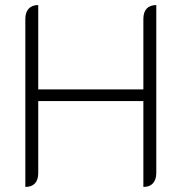

<svg xmlns="http://www.w3.org/2000/svg" viewBox="-20 -729 717 758"><path d="M80 -654Q80 -680 93 -694.5Q106 -709 131 -709V-376H546V-654Q546 -681 559 -695Q572 -709 597 -709V-46Q597 -20 584 -5.5Q571 9 546 9V-330H131V-46Q131 -19 118 -5Q105 9 80 9Z"/></svg>

Font: K2D Thin
Style: Regular
Weight: 100
Designer: Katatrad Aksorn Co.,Ltd.
Foundry: Cadson Demak Co.,Ltd.
Version: Version 1.000; ttfautohint (v1.6)